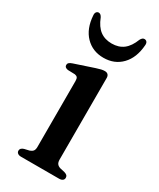

<svg xmlns="http://www.w3.org/2000/svg" viewBox="-175 -729 652 787"><g transform="rotate(30 151.0 -335.5)"><path d="M210.5 -455V-69.5Q210.5 -56 215.8 -49.2Q221 -42.5 231 -39.5L253 -34.5Q261.5 -32 265.8 -27.8Q270 -23.5 270 -16.5Q270 -9 264.2 -4.5Q258.5 0 247.5 0H67.5Q57.5 0 51.8 -4.5Q46 -9 46 -16.5Q46 -23 50.2 -27.2Q54.5 -31.5 62.5 -34L86 -39.5Q96 -43 101 -49.2Q106 -55.5 106 -69V-380.5Q106 -392 102.2 -396.8Q98.5 -401.5 90 -403L56 -404Q48 -405.5 44 -409Q40 -412.5 40 -418.5Q40 -425 44.5 -429.2Q49 -433.5 59.5 -437L151 -467.5Q165 -472 173.5 -474Q182 -476 190 -476Q200 -476 205.2 -470.5Q210.5 -465 210.5 -455ZM157 -587.5Q190 -587.5 212.2 -604.5Q234.5 -621.5 248.5 -658Q255.5 -671 265 -671Q272.5 -671 276.8 -665.5Q281 -660 280 -650Q275.5 -589 242.2 -554.5Q209 -520 157 -520Q105.5 -520 72 -554.5Q38.5 -589 34.5 -650Q33.5 -660 37.8 -665.5Q42 -671 48.5 -671Q58.5 -671 65 -658Q79.5 -621 102 -604.2Q124.5 -587.5 157 -587.5Z"/></g></svg>

Font: Fraunces 11pt
Style: Regular
Weight: 400
Version: Version 1.000;[b76b70a41]